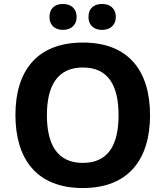

<svg xmlns="http://www.w3.org/2000/svg" viewBox="-20 -940 836 970"><path d="M230 -854C230 -810 260 -789 298 -789C335 -789 367 -810 367 -854C367 -900 335 -920 298 -920C260 -920 230 -900 230 -854ZM427 -854C427 -810 457 -789 496 -789C533 -789 565 -810 565 -854C565 -900 533 -920 496 -920C457 -920 427 -900 427 -854ZM738 -358C738 -580 631 -725 399 -725C165 -725 58 -580 58 -359C58 -137 165 10 398 10C631 10 738 -137 738 -358ZM217 -358C217 -508 271 -599 399 -599C527 -599 579 -508 579 -358C579 -208 527 -117 398 -117C271 -117 217 -208 217 -358Z"/></svg>

Font: Noto Sans Arabic UI
Style: Bold
Weight: 700
Designer: Monotype Design Team, Nadine Chahine and Nizar Qandah
Foundry: Monotype Imaging Inc.
Version: Version 2.010